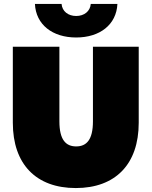

<svg xmlns="http://www.w3.org/2000/svg" viewBox="-20 -937 768 973"><path d="M364 16C565 16 683 -105 683 -315V-700H451V-322C451 -228 418 -195 366 -195C314 -195 281 -228 281 -322V-700H45V-315C45 -105 163 16 364 16ZM366 -747C486 -747 570 -812 575 -917H440C437 -880 407 -856 366 -856C325 -856 295 -880 292 -917H157C162 -812 246 -747 366 -747Z"/></svg>

Font: Chess Sans Black
Style: Regular
Weight: 900
Designer: Wolf Bōese
Foundry: Wolf Bōese
Version: Version 7.223;Glyphs 3.3 (3306)